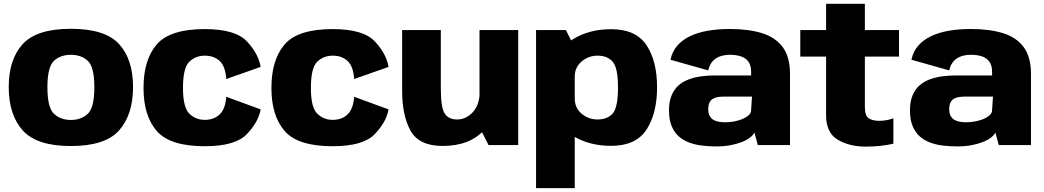

<svg xmlns="http://www.w3.org/2000/svg" viewBox="-20 -748 5384 990"><path d="M345.5 5Q522.5 5 594.2 -75.8Q666 -156.5 666 -299.5Q666 -441.5 594.2 -520.5Q522.5 -599.5 345.5 -599.5Q169 -599.5 97 -520.5Q25 -441.5 25 -299.5Q25 -156.5 97 -75.8Q169 5 345.5 5ZM345.5 -129.5Q292.5 -129.5 258.5 -161Q224.5 -192.5 224.5 -298.5Q224.5 -403.5 258.5 -434.5Q292.5 -465.5 345.5 -465.5Q398.5 -465.5 432.5 -434.5Q466.5 -403.5 466.5 -298.5Q466.5 -192.5 432.5 -161Q398.5 -129.5 345.5 -129.5Z M1036 6Q1194 6 1253.5 -57Q1313 -120 1324 -184L1146.5 -249Q1142.5 -187 1113 -158.5Q1083.5 -130 1036 -130Q989 -130 956.2 -162Q923.5 -194 923.5 -294.5Q923.5 -398.5 956.2 -429.8Q989 -461 1036 -461Q1083.5 -461 1113 -433.2Q1142.5 -405.5 1146.5 -340.5L1324 -403Q1313 -470.5 1253.5 -534.2Q1194 -598 1036 -598Q856 -598 788 -518.8Q720 -439.5 720 -294.5Q720 -151.5 788 -72.8Q856 6 1036 6Z M1695.5 6Q1853.5 6 1913 -57Q1972.5 -120 1983.5 -184L1806 -249Q1802 -187 1772.5 -158.5Q1743 -130 1695.5 -130Q1648.5 -130 1615.8 -162Q1583 -194 1583 -294.5Q1583 -398.5 1615.8 -429.8Q1648.5 -461 1695.5 -461Q1743 -461 1772.5 -433.2Q1802 -405.5 1806 -340.5L1983.5 -403Q1972.5 -470.5 1913 -534.2Q1853.5 -598 1695.5 -598Q1515.5 -598 1447.5 -518.8Q1379.5 -439.5 1379.5 -294.5Q1379.5 -151.5 1447.5 -72.8Q1515.5 6 1695.5 6Z M2499 0H2652V-593H2452.5V-92ZM2253 -593H2053.5V-280.5Q2053.5 -152 2097 -73.8Q2140.5 4.5 2262.5 4.5Q2401.5 4.5 2476 -77.2Q2550.5 -159 2550.5 -240L2453.5 -276.5Q2453.5 -209 2418.8 -170.5Q2384 -132 2336.5 -132Q2292.5 -132 2272.8 -163Q2253 -194 2253 -291Z M2744 222H2943.5V-502L2898 -593H2744ZM3131.5 4Q3258.5 4 3313.2 -79.2Q3368 -162.5 3368 -298Q3368 -433.5 3313.2 -515.5Q3258.5 -597.5 3131.5 -597.5Q3020.5 -597.5 2937.8 -548Q2855 -498.5 2855 -435L2943.5 -353Q2943.5 -400.5 2978.8 -430.8Q3014 -461 3061 -461Q3112.5 -461 3139.5 -429.2Q3166.5 -397.5 3166.5 -297Q3166.5 -194.5 3139.5 -163.2Q3112.5 -132 3061 -132Q3014 -132 2978.8 -161.8Q2943.5 -191.5 2943.5 -240.5L2855 -158Q2855 -94.5 2937.8 -45.2Q3020.5 4 3131.5 4Z M3674 7Q3712 7 3744.8 1Q3777.5 -5 3803.5 -15Q3829.5 -25 3846.5 -38Q3863.5 -51 3870 -64.5L3887.5 0H4053.5V-366Q4053.5 -454.5 4016 -505Q3978.5 -555.5 3909.2 -577Q3840 -598.5 3744 -598.5Q3683.5 -598.5 3631.5 -589.8Q3579.5 -581 3539.2 -562Q3499 -543 3472.5 -512.8Q3446 -482.5 3437 -440L3632 -385Q3638.5 -415 3655 -432.8Q3671.5 -450.5 3694.5 -458Q3717.5 -465.5 3744.5 -465.5Q3774.5 -465.5 3799.2 -457.8Q3824 -450 3838.5 -430.8Q3853 -411.5 3853 -376.5V-359H3669Q3633.5 -359 3599 -354.8Q3564.5 -350.5 3533.8 -339.5Q3503 -328.5 3479.8 -308.5Q3456.5 -288.5 3443 -256.5Q3429.5 -224.5 3429.5 -179Q3429.5 -131 3443.2 -97.8Q3457 -64.5 3480.8 -44Q3504.5 -23.5 3535.8 -12.2Q3567 -1 3602.5 3Q3638 7 3674 7ZM3719.5 -117.5Q3703.5 -117.5 3687.8 -120Q3672 -122.5 3659.5 -129.5Q3647 -136.5 3639.5 -149.8Q3632 -163 3632 -184.5Q3632 -206 3638.2 -219Q3644.5 -232 3656 -238.8Q3667.5 -245.5 3683 -247.8Q3698.5 -250 3716 -250H3857.5L3852.5 -174Q3849.5 -160.5 3836 -150Q3822.5 -139.5 3803 -132.2Q3783.5 -125 3761.8 -121.2Q3740 -117.5 3719.5 -117.5Z M4445 8Q4519 8 4586.5 -7V-138Q4550.5 -125 4513.5 -125Q4478.5 -125 4459 -138.5Q4439.5 -152 4439.5 -197V-456H4615.5V-593H4439.5V-728.5H4239.5V-593H4106.5V-456H4239.5V-154Q4239.5 -63 4299.8 -27.5Q4360 8 4445 8Z M4916.5 7Q4954.5 7 4987.2 1Q5020 -5 5046 -15Q5072 -25 5089 -38Q5106 -51 5112.5 -64.5L5130 0H5296V-366Q5296 -454.5 5258.5 -505Q5221 -555.5 5151.8 -577Q5082.5 -598.5 4986.5 -598.5Q4926 -598.5 4874 -589.8Q4822 -581 4781.8 -562Q4741.5 -543 4715 -512.8Q4688.5 -482.5 4679.5 -440L4874.5 -385Q4881 -415 4897.5 -432.8Q4914 -450.5 4937 -458Q4960 -465.5 4987 -465.5Q5017 -465.5 5041.8 -457.8Q5066.5 -450 5081 -430.8Q5095.5 -411.5 5095.5 -376.5V-359H4911.5Q4876 -359 4841.5 -354.8Q4807 -350.5 4776.2 -339.5Q4745.5 -328.5 4722.2 -308.5Q4699 -288.5 4685.5 -256.5Q4672 -224.5 4672 -179Q4672 -131 4685.8 -97.8Q4699.5 -64.5 4723.2 -44Q4747 -23.5 4778.2 -12.2Q4809.5 -1 4845 3Q4880.5 7 4916.5 7ZM4962 -117.5Q4946 -117.5 4930.2 -120Q4914.5 -122.5 4902 -129.5Q4889.5 -136.5 4882 -149.8Q4874.5 -163 4874.5 -184.5Q4874.5 -206 4880.8 -219Q4887 -232 4898.5 -238.8Q4910 -245.5 4925.5 -247.8Q4941 -250 4958.5 -250H5100L5095 -174Q5092 -160.5 5078.5 -150Q5065 -139.5 5045.5 -132.2Q5026 -125 5004.2 -121.2Q4982.5 -117.5 4962 -117.5Z"/></svg>

Font: Anybody UltraCondensed Thin ExtraBold
Style: Regular
Weight: 800
Version: Version 1.111